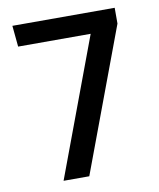

<svg xmlns="http://www.w3.org/2000/svg" viewBox="-74 -684 615 743"><g transform="rotate(-10 233.5 -312.5)"><path d="M116 0 318 -542H33L25 -625H427V-563L217 0Z"/></g></svg>

Font: Changa
Style: Regular
Weight: 400
Designer: Eduardo Rodriguez Tunni
Foundry: Eduardo Rodriguez Tunni
Version: Version 2.002; ttfautohint (v1.5.10-5e6f)